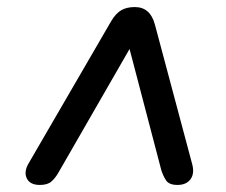

<svg xmlns="http://www.w3.org/2000/svg" viewBox="-20 -656 640 544"><path d="M93 -132Q65 -132 56 -150.5Q47 -169 61 -193L295 -596Q308 -618 323.5 -627Q339 -636 362 -636Q406 -636 419 -586L524 -193Q532 -165 520 -148.5Q508 -132 483 -132Q459 -132 450.5 -145Q442 -158 437 -174L328 -590H389L145 -166Q137 -152 126 -142Q115 -132 93 -132Z"/></svg>

Font: Nunito ExtraLight
Style: Bold Italic
Weight: 700
Italic angle: -9°
Version: Version 3.602